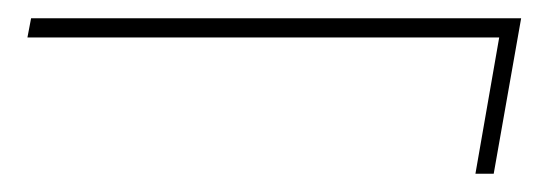

<svg xmlns="http://www.w3.org/2000/svg" viewBox="-20 -445 590 210"><path d="M500 -255 526 -404H10L14 -425H550L520 -255Z"/></svg>

Font: DM Sans 24pt Thin
Style: Italic
Weight: 250
Italic angle: -10°
Designer: Colophon Foundry, Jonny Pinhorn
Foundry: Colophon Foundry
Version: Version 4.004;gftools[0.9.30]